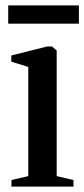

<svg xmlns="http://www.w3.org/2000/svg" viewBox="-20 -693 313 713"><path d="M22.5 0V-24.5L85 -39V-444.5L22 -464V-487L155.5 -520.5H173L190.5 -505.5V-39L253 -24.5V0ZM273 -673V-605H10.5V-673Z"/></svg>

Font: Merriweather 120pt Medium
Style: Regular
Weight: 500
Version: Version 2.100